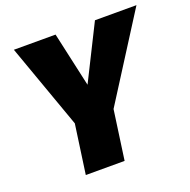

<svg xmlns="http://www.w3.org/2000/svg" viewBox="-124 -817 931 939"><g transform="rotate(-20 341.5 -348.0)"><path d="M404 -257 368 0H166L202 -256L45 -696H262L325 -412L467 -696H683Z"/></g></svg>

Font: FiraGO Heavy
Style: Italic
Weight: 900
Italic angle: -8°
Designer: bBox Type GmbH
Foundry: bBox Type GmbH
Version: Version 1.001